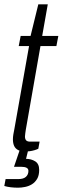

<svg xmlns="http://www.w3.org/2000/svg" viewBox="-29 -693 291 892"><path d="M90 11Q68 11 55 4Q42 -3 36.5 -15.5Q31 -28 31 -46Q31 -56 33 -68.5Q35 -81 38 -95L106 -479H58L67 -526H113L149 -673H193L167 -526H242L233 -479H159L91 -91Q90 -84 88.5 -74Q87 -64 87 -59Q87 -47 92.5 -41Q98 -35 111 -35H155L149 -2Q141 2 130.5 5Q120 8 109 9.5Q98 11 90 11ZM55 179Q37 179 20.5 177Q4 175 -9 171L-3 139H56Q80 139 91.5 128.5Q103 118 103 101Q103 91 94.5 86.5Q86 82 71 82H36L68 -12H106L92 45Q116 45 134.5 56.5Q153 68 153 96Q153 122 143.5 138Q134 154 119.5 163Q105 172 87.5 175.5Q70 179 55 179Z"/></svg>

Font: Archivo Condensed ExtraLight
Style: Italic
Weight: 250
Width: 3
Italic angle: -10°
Designer: Hector Gatti
Foundry: Omnibus-Type
Version: Version 2.001